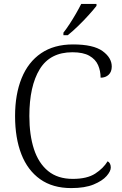

<svg xmlns="http://www.w3.org/2000/svg" viewBox="-20 -951 625 981"><path d="M344 10Q249 10 185 -35.5Q121 -81 89 -163.5Q57 -246 57 -358Q57 -469 90.5 -551.5Q124 -634 190 -679Q256 -724 353 -724Q457 -724 504 -690Q551 -656 551 -611Q551 -584 535 -569Q519 -554 494 -554Q494 -589 481 -618.5Q468 -648 436.5 -666Q405 -684 350 -684Q236 -684 183 -597.5Q130 -511 130 -358Q130 -261 153.5 -189Q177 -117 226 -77Q275 -37 352 -37Q425 -37 466.5 -64Q508 -91 530 -127Q546 -118 546 -95Q546 -76 524.5 -51.5Q503 -27 458.5 -8.5Q414 10 344 10ZM304 -784Q319 -803 336 -829Q353 -855 368.5 -882Q384 -909 395 -931H473V-921Q460 -904 434 -875Q408 -846 378.5 -817.5Q349 -789 326 -771H304Z"/></svg>

Font: Noto Serif Sinhala Light
Style: Regular
Weight: 300
Designer: Jelle Bosma - Monotype Design Team
Foundry: Monotype Imaging Inc.
Version: Version 2.007; ttfautohint (v1.8.4.7-5d5b)